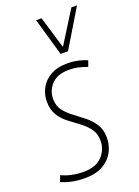

<svg xmlns="http://www.w3.org/2000/svg" viewBox="-162 -855 673 930"><g transform="rotate(-20 174.0 -390.0)"><path d="M-11 -14 1 -45Q23 -34 52.5 -27.5Q82 -21 114 -21Q177 -21 209.5 -55Q242 -89 242 -135Q242 -172 224 -196.5Q206 -221 179 -241Q152 -261 125 -281.5Q98 -302 80 -330.5Q62 -359 62 -402Q62 -437 78.5 -469Q95 -501 130 -521.5Q165 -542 219 -542Q247 -542 274 -536Q301 -530 319 -521L308 -491Q288 -499 264.5 -504.5Q241 -510 215 -510Q155 -510 125 -478Q95 -446 95 -403Q95 -368 113 -344Q131 -320 158 -300Q185 -280 212 -258.5Q239 -237 257.5 -208.5Q276 -180 276 -139Q276 -100 258 -66Q240 -32 203.5 -11Q167 10 110 10Q74 10 43 3.5Q12 -3 -11 -14ZM359 -790 242 -596H204L148 -790H176L226 -624L330 -790Z"/></g></svg>

Font: Georama SemiCondensed ExtraLight
Style: Italic
Weight: 200
Width: 4
Italic angle: -9°
Designer: Jean-Baptiste Levee
Foundry: Production Type
Version: Version 1.000